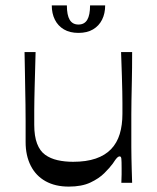

<svg xmlns="http://www.w3.org/2000/svg" viewBox="-20 -678 581 712"><path d="M235 14Q185 14 149 -6Q113 -26 94 -63.5Q75 -101 75 -151Q75 -196 75 -229.5Q75 -263 74.5 -291Q74 -319 73.5 -346.5Q73 -374 72.5 -407Q72 -440 71 -485H112Q111 -441 110 -410Q109 -379 108.5 -355.5Q108 -332 107.5 -311.5Q107 -291 107 -268Q107 -245 107 -215Q107 -173 117.5 -145.5Q128 -118 147.5 -104Q167 -90 193.5 -84Q220 -78 251 -78Q300 -78 335 -90Q370 -102 392 -125Q414 -148 424 -181Q434 -214 434 -256Q434 -278 434 -296.5Q434 -315 433.5 -338Q433 -361 432 -396Q431 -431 429 -485H470Q470 -423 469 -379Q468 -335 467.5 -305Q467 -275 467 -253.5Q467 -232 467 -214.5Q467 -197 467 -179Q467 -153 467 -132Q467 -111 467.5 -91Q468 -71 468.5 -49Q469 -27 470 0H430Q431 -18 431 -31.5Q431 -45 431 -55Q431 -81 430 -89.5Q429 -98 424 -98Q419 -98 414 -93Q409 -88 398 -71Q387 -56 367 -36Q347 -16 315 -1Q283 14 235 14ZM271 -556Q239 -556 217 -569Q195 -582 183.5 -605Q172 -628 172 -658H228Q228 -622 238.5 -604.5Q249 -587 271 -587Q293 -587 303.5 -604.5Q314 -622 314 -658H370Q370 -628 358.5 -605Q347 -582 325 -569Q303 -556 271 -556Z"/></svg>

Font: Ojuju Medium
Style: Regular
Weight: 500
Designer: Chisaokwu Joboson, Mirko Velimirovic
Foundry: Udi Foundry
Version: Version 1.000